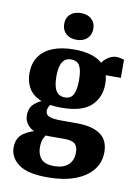

<svg xmlns="http://www.w3.org/2000/svg" viewBox="-90 -671 665 928"><g transform="rotate(10 242.5 -207.0)"><path d="M459 31Q459 82 428.5 119.5Q398 157 342 177.5Q286 198 209 198Q110 198 66.5 165.5Q23 133 23 84Q23 37 56 13.5Q89 -10 144 -20L184 -19Q170 -9 159 11Q148 31 148 61Q148 95 166.5 117Q185 139 231 139Q275 139 299.5 117.5Q324 96 324 56Q324 27 309.5 14Q295 1 260 1H185Q115 1 87 -22.5Q59 -46 59 -81Q59 -116 81.5 -137Q104 -158 140 -168L178 -163Q162 -152 156 -140.5Q150 -129 150 -118Q150 -99 168 -91.5Q186 -84 229 -84H303Q379 -84 419 -56Q459 -28 459 31ZM406 -294Q406 -228 361.5 -186.5Q317 -145 216 -145Q148 -145 108.5 -163.5Q69 -182 52.5 -213.5Q36 -245 36 -283Q36 -330 58 -363.5Q80 -397 123.5 -415Q167 -433 230 -433Q315 -433 360.5 -399Q406 -365 406 -294ZM167 -290Q167 -241 181.5 -219Q196 -197 224 -197Q254 -197 266 -220.5Q278 -244 278 -290Q278 -340 265.5 -361.5Q253 -383 224 -383Q205 -383 192.5 -373.5Q180 -364 173.5 -343.5Q167 -323 167 -290ZM383 -337 351 -362Q365 -395 388.5 -414Q412 -433 437 -433Q447 -433 457.5 -430.5Q468 -428 475 -426V-337ZM303 -547Q303 -517 283.5 -499Q264 -481 232 -481Q199 -481 179.5 -499Q160 -517 160 -547Q160 -577 179.5 -594.5Q199 -612 232 -612Q264 -612 283.5 -594.5Q303 -577 303 -547Z"/></g></svg>

Font: Rasa
Style: Bold
Weight: 700
Designer: Anna Giedrys (Yrsa+Rasa design), David Brezina (Yrsa art-direction, Rasa art-direction, design)
Foundry: Rosetta Type Foundry
Version: Version 2.004